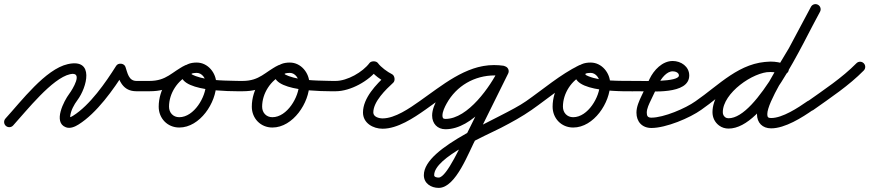

<svg xmlns="http://www.w3.org/2000/svg" viewBox="-36 -588 4211 930"><path d="M27.5 19.9C27.5 19.9 27.5 19.9 27.5 19.9C93.1 -52.1 216.3 -209.1 303.5 -228.6C370.3 -243.5 314.8 -154.1 299 -133C274.2 -99.9 219.3 4.8 283.1 28.5C303.8 36.3 326.8 26.1 344.2 15.2C432.8 -40.1 514 -154.9 569.2 -242.7C574.2 -250.7 561.4 -256.4 548.2 -257.9C535 -259.4 521.3 -256.7 524.4 -247.8C542.3 -196.1 558.5 -146 625 -146C646 -146 667 -146 688 -146C701.8 -146 713 -157.2 713 -171C713 -184.8 701.8 -196 688 -196C688 -196 688 -196 688 -196C667 -196 646 -196 625 -196C586.7 -196 581.6 -235.4 571.6 -264.2C568.5 -273.1 559.8 -278.4 550.7 -279.4C541.5 -280.5 531.9 -277.3 526.8 -269.3C475.9 -188.4 399.4 -78.2 317.8 -27.2C312.1 -23.7 306.3 -20.5 299.7 -18.9C299.4 -18.9 299 -18.8 298.7 -18.8C300.1 -17 304.7 -12.5 304.5 -14.9C304.2 -18.7 303.7 -21.1 304.1 -25.2C306.8 -52.6 322.8 -81.4 339 -103C384.5 -163.6 424.2 -306.8 292.5 -277.4C184.1 -253.2 66.9 -97.5 -9.5 -13.9C-18.8 -3.7 -18.1 12.2 -7.9 21.5C2.3 30.8 18.2 30.1 27.5 19.9Z M688 -146C688 -146 688 -146 688 -146C794.8 -146.2 806.2 -189.3 883.3 -227C895.8 -233.1 900.9 -248 894.8 -260.4C888.8 -272.9 873.8 -278 861.4 -271.9C861.4 -271.9 861.4 -271.9 861.4 -271.9C795.8 -239.9 771.6 -196.1 688 -196C674.2 -196 663 -184.8 663 -171C663 -157.2 674.2 -146 688 -146ZM861.9 -272.2C861.9 -272.2 861.9 -272.2 861.9 -272.2C785.5 -236.7 732.7 -155.4 732.7 -71.2C732.7 -14.7 775.1 29.7 832.2 29.7C932.6 29.7 1011.6 -90.9 1011.6 -182.5C1011.6 -234.6 971.1 -285 917 -285C887.9 -285 855.2 -277.1 844.4 -246.3C844.4 -246.3 844.4 -246.3 844.4 -246.3C844.4 -246.4 844.5 -246.4 844.5 -246.4C806.9 -141.3 1088.7 -146.1 1139 -146C1152.8 -146 1164 -157.2 1164 -171C1164 -184.8 1152.8 -196 1139 -196C1139 -196 1139 -196 1139 -196C1132.2 -196 1125.6 -196.1 1118.9 -196.1C1112 -196.2 1105.4 -196.4 1098.7 -196.5C1039.1 -197.9 968.9 -198.7 912.3 -219.2C904.3 -222.1 891 -228 891.5 -229.6C891.5 -229.6 891.6 -229.6 891.6 -229.7C891.6 -229.7 891.6 -229.7 891.6 -229.7C893.2 -234.3 913 -235 917 -235C943.2 -235 961.6 -207 961.6 -182.5C961.6 -119 904 -20.3 832.2 -20.3C802.7 -20.3 782.7 -42.1 782.7 -71.2C782.7 -136 824.1 -199.5 882.9 -226.8C895.4 -232.6 900.9 -247.5 895.1 -260C889.2 -272.5 874.4 -278 861.9 -272.2Z M1139 -146C1139 -146 1139 -146 1139 -146C1245.8 -146.2 1257.2 -189.3 1334.3 -227C1346.8 -233.1 1351.9 -248 1345.8 -260.4C1339.8 -272.9 1324.8 -278 1312.4 -271.9C1312.4 -271.9 1312.4 -271.9 1312.4 -271.9C1246.8 -239.9 1222.6 -196.1 1139 -196C1125.2 -196 1114 -184.8 1114 -171C1114 -157.2 1125.2 -146 1139 -146ZM1312.9 -272.2C1312.9 -272.2 1312.9 -272.2 1312.9 -272.2C1236.5 -236.7 1183.7 -155.4 1183.7 -71.2C1183.7 -14.7 1226.1 29.7 1283.2 29.7C1383.6 29.7 1462.6 -90.9 1462.6 -182.5C1462.6 -234.6 1422.1 -285 1368 -285C1338.9 -285 1306.2 -277.1 1295.4 -246.3C1295.4 -246.3 1295.4 -246.3 1295.4 -246.3C1295.4 -246.4 1295.5 -246.4 1295.5 -246.4C1257.9 -141.3 1539.7 -146.1 1590 -146C1603.8 -146 1615 -157.2 1615 -171C1615 -184.8 1603.8 -196 1590 -196C1590 -196 1590 -196 1590 -196C1583.2 -196 1576.6 -196.1 1569.9 -196.1C1563 -196.2 1556.4 -196.4 1549.7 -196.5C1490.1 -197.9 1419.9 -198.7 1363.3 -219.2C1355.3 -222.1 1342 -228 1342.5 -229.6C1342.5 -229.6 1342.6 -229.6 1342.6 -229.7C1342.6 -229.7 1342.6 -229.7 1342.6 -229.7C1344.2 -234.3 1364 -235 1368 -235C1394.2 -235 1412.6 -207 1412.6 -182.5C1412.6 -119 1355 -20.3 1283.2 -20.3C1253.7 -20.3 1233.7 -42.1 1233.7 -71.2C1233.7 -136 1275.1 -199.5 1333.9 -226.8C1346.4 -232.6 1351.9 -247.5 1346.1 -260C1340.2 -272.5 1325.4 -278 1312.9 -272.2Z M1565 -171C1565 -157.2 1576.2 -146 1590 -146C1661.7 -146 1751.6 -196 1794.1 -253.1C1798.1 -258.5 1786 -261.2 1774 -261.3C1761.9 -261.3 1749.8 -258.7 1753.8 -253.2C1773.7 -226.1 1810.7 -198.9 1840.7 -183.7C1847.1 -180.5 1848.3 -193.1 1846.6 -205.3C1844.9 -217.4 1840.3 -229.2 1835.1 -224.4C1786.7 -179.9 1722.2 -113.4 1722.2 -43.2C1722.2 8.1 1771 35.5 1817.2 35.5C1889.5 35.5 1967.4 -16.4 2024.4 -56.6C2035.7 -64.5 2038.4 -80.1 2030.4 -91.4C2022.5 -102.7 2006.9 -105.4 1995.6 -97.4C1995.6 -97.4 1995.6 -97.4 1995.6 -97.4C1948.4 -64.2 1877.4 -14.5 1817.2 -14.5C1800.1 -14.5 1772.2 -21.5 1772.2 -43.2C1772.2 -96.1 1832.8 -154.4 1868.9 -187.6C1874.2 -192.5 1876 -201 1874.9 -209.1C1873.7 -217.3 1869.7 -225 1863.3 -228.3C1840.4 -239.9 1809.4 -262.1 1794.2 -282.8C1790.2 -288.2 1782.1 -291 1774.1 -291C1766 -291 1758 -288.4 1753.9 -282.9C1720.9 -238.5 1645.9 -196 1590 -196C1576.2 -196 1565 -184.8 1565 -171Z M1989.5 -62.7C1997.4 -51.4 2013 -48.6 2024.3 -56.5C2122 -124.7 2232.1 -222.8 2356.3 -222.8C2369.4 -222.8 2382 -221.8 2394.9 -220.2C2408.6 -218.5 2421.1 -228.2 2422.8 -241.9C2424.5 -255.6 2414.8 -268.1 2401.1 -269.8C2386.1 -271.7 2371.5 -272.8 2356.3 -272.8C2218.9 -272.8 2103.3 -172.5 1995.7 -97.5C1984.4 -89.6 1981.6 -74 1989.5 -62.7ZM2401.5 -269.7C2401.5 -269.7 2401.5 -269.7 2401.5 -269.7C2387.7 -271.7 2374.2 -272.7 2360.2 -272.7C2244.2 -272.7 2139.7 -212.3 2083.6 -110.7C2070.3 -86.6 2057.1 -56.5 2057.1 -28.4C2057.1 10.3 2082.4 38 2121.7 38C2253.7 38 2375.2 -128.8 2425.5 -232.1C2431.5 -244.5 2426.4 -259.4 2413.9 -265.5C2401.5 -271.5 2386.6 -266.4 2380.5 -253.9C2340 -170.7 2230.9 -12 2121.7 -12C2110.1 -12 2107.1 -17.1 2107.1 -28.4C2107.1 -47.4 2118.5 -70.4 2127.4 -86.5C2174.8 -172.3 2262.3 -222.7 2360.2 -222.7C2371.9 -222.7 2383 -221.9 2394.5 -220.3C2408.1 -218.3 2420.8 -227.8 2422.7 -241.5C2424.7 -255.1 2415.2 -267.8 2401.5 -269.7ZM2380.6 -254.1C2380.6 -254.1 2380.6 -254.1 2380.6 -254.1C2329.7 -151.1 2278.7 -48.1 2227.6 54.9C2227.6 54.9 2227.7 54.7 2227.8 54.5C2227.9 54.3 2228 54 2228 54C2202 102 2128.6 272.1 2088.8 272.1C2081.1 272.1 2067 270.3 2067 260.4C2067 173.8 2320.5 67.4 2390.7 31.1C2442 4.5 2493 -23.3 2540.4 -56.5C2551.7 -64.5 2554.4 -80.1 2546.5 -91.4C2538.5 -102.7 2522.9 -105.4 2511.6 -97.5C2392.1 -13.5 2017 120.1 2017 260.4C2017 300.6 2052.2 322.1 2088.8 322.1C2173.3 322.1 2234.1 147.6 2272 78C2272 77.9 2272.1 77.7 2272.2 77.5C2272.3 77.3 2272.4 77.1 2272.4 77.1C2323.5 -25.9 2374.5 -128.9 2425.4 -231.9C2431.5 -244.3 2426.5 -259.3 2414.1 -265.4C2401.7 -271.5 2386.7 -266.5 2380.6 -254.1Z M2505.5 -62.7C2513.4 -51.4 2529 -48.6 2540.3 -56.5C2621.5 -113.1 2702.7 -183.7 2791.3 -227C2803.8 -233.1 2808.9 -248 2802.8 -260.4C2796.8 -272.9 2781.8 -278 2769.4 -271.9C2769.4 -271.9 2769.4 -271.9 2769.4 -271.9C2678.1 -227.4 2595.1 -155.7 2511.7 -97.5C2500.4 -89.6 2497.6 -74 2505.5 -62.7ZM2769.9 -272.2C2769.9 -272.2 2769.9 -272.2 2769.9 -272.2C2693.5 -236.7 2640.7 -155.4 2640.7 -71.2C2640.7 -14.7 2683.1 29.7 2740.2 29.7C2840.6 29.7 2919.6 -90.9 2919.6 -182.5C2919.6 -234.6 2879.1 -285 2825 -285C2795.9 -285 2763.2 -277.1 2752.4 -246.3C2752.4 -246.3 2752.4 -246.3 2752.4 -246.3C2752.4 -246.4 2752.5 -246.4 2752.5 -246.4C2712.5 -134.5 3006.9 -146 3057 -146C3070.8 -146 3082 -157.2 3082 -171C3082 -184.8 3070.8 -196 3057 -196C3057 -196 3057 -196 3057 -196C3048.2 -196 3039.7 -196.1 3031.1 -196.1C2964.9 -196.8 2876.4 -193.3 2814 -218.8C2810.1 -220.4 2797.9 -224.9 2799.5 -229.6C2799.5 -229.6 2799.6 -229.6 2799.6 -229.7C2799.6 -229.7 2799.6 -229.7 2799.6 -229.7C2801.2 -234.3 2821 -235 2825 -235C2851.2 -235 2869.6 -207 2869.6 -182.5C2869.6 -119 2812 -20.3 2740.2 -20.3C2710.7 -20.3 2690.7 -42.1 2690.7 -71.2C2690.7 -136 2732.1 -199.5 2790.9 -226.8C2803.4 -232.6 2808.9 -247.5 2803.1 -260C2797.2 -272.5 2782.4 -278 2769.9 -272.2Z M3032 -171C3032 -157.2 3043.2 -146 3057 -146C3116.1 -146.1 3302.5 -127.5 3302.5 -222.5C3302.5 -265.9 3262.6 -292.6 3222.4 -292.6C3172.1 -292.6 3130.6 -248.2 3110.4 -205.7C3097.6 -178.7 3084.7 -151.7 3071.9 -124.7C3059.8 -99.4 3046.8 -70.9 3046.8 -42.3C3046.8 1.5 3074.1 31.9 3119.3 31.9C3189.9 31.9 3305.2 -16.3 3361.6 -56.7C3372.8 -64.7 3375.4 -80.3 3367.3 -91.6C3359.3 -102.8 3343.7 -105.4 3332.4 -97.3C3284.6 -63.1 3179 -18.1 3119.3 -18.1C3101.9 -18.1 3096.8 -25.8 3096.8 -42.3C3096.8 -62.6 3108.5 -85.4 3117 -103.3C3129.9 -130.3 3142.7 -157.3 3155.6 -184.3C3166.9 -208 3193.1 -242.6 3222.4 -242.6C3234.1 -242.6 3252.5 -236.9 3252.5 -222.5C3252.5 -189.3 3078.6 -196 3057 -196C3043.2 -196 3032 -184.8 3032 -171Z M3361.1 -56.4C3361.1 -56.4 3361.1 -56.4 3361.1 -56.4C3463.8 -126.8 3562.5 -239.2 3695.9 -239.2C3715.1 -239.2 3734.2 -235 3752.4 -229.2C3765.5 -225 3779.6 -232.2 3783.8 -245.4C3788 -258.5 3780.8 -272.6 3767.6 -276.8C3767.6 -276.8 3767.6 -276.8 3767.6 -276.8C3744.5 -284.2 3720.3 -289.2 3695.9 -289.2C3547.7 -289.2 3445.8 -175.1 3332.9 -97.6C3321.5 -89.8 3318.6 -74.2 3326.4 -62.9C3334.2 -51.5 3349.8 -48.6 3361.1 -56.4ZM3768.5 -276.5C3768.5 -276.5 3768.5 -276.5 3768.5 -276.5C3744 -285.4 3722.2 -289.7 3695.8 -289.7C3583.1 -289.7 3415.1 -167.4 3415.1 -44.7C3415.1 -18.8 3426.1 4.4 3447.1 20C3460.4 30 3476.4 34.8 3492.9 34.8C3669.7 34.8 3850.6 -378 3935.8 -530.8C3942.6 -542.9 3938.2 -558.1 3926.2 -564.8C3914.1 -571.6 3898.9 -567.2 3892.2 -555.2C3818.2 -422.5 3632.1 -15.2 3492.9 -15.2C3487.1 -15.2 3481.6 -16.6 3476.9 -20C3468.6 -26.2 3465.1 -34.5 3465.1 -44.7C3465.1 -136.9 3611.2 -239.7 3695.8 -239.7C3716.5 -239.7 3732.5 -236.4 3751.5 -229.5C3764.5 -224.8 3778.8 -231.5 3783.5 -244.5C3788.2 -257.5 3781.5 -271.8 3768.5 -276.5ZM3891.9 -554.7C3891.9 -554.7 3891.9 -554.7 3891.9 -554.7C3856.4 -487.6 3820.6 -420.7 3784.8 -353.8C3784.8 -353.8 3784.9 -353.9 3785 -354.1C3785 -354.2 3785.1 -354.4 3785.1 -354.4C3740.4 -276 3630.6 -114.5 3630.6 -35.2C3630.6 6.7 3657 33.7 3699.3 33.7C3766.4 33.7 3849.4 -18.7 3903.3 -56.5C3914.6 -64.4 3917.4 -80 3909.5 -91.3C3901.6 -102.6 3886 -105.4 3874.7 -97.5C3830.3 -66.4 3754.3 -16.3 3699.3 -16.3C3684.5 -16.3 3680.6 -20.6 3680.6 -35.2C3680.6 -93 3790.8 -263.6 3828.5 -329.6C3828.5 -329.6 3828.6 -329.8 3828.7 -329.9C3828.8 -330.1 3828.9 -330.2 3828.9 -330.2C3864.7 -397.2 3900.6 -464.2 3936.1 -531.3C3942.6 -543.5 3937.9 -558.7 3925.7 -565.1C3913.5 -571.6 3898.3 -566.9 3891.9 -554.7Z M3868.6 -61.2C3876.6 -49.9 3892.2 -47.3 3903.5 -55.3C3986.9 -114.5 4075.9 -173.4 4147.8 -246.5C4157.5 -256.3 4157.4 -272.1 4147.5 -281.8C4137.7 -291.5 4121.9 -291.4 4112.2 -281.5C4112.2 -281.5 4112.2 -281.5 4112.2 -281.5C4042.4 -210.6 3955.4 -153.6 3874.5 -96C3863.3 -88 3860.6 -72.4 3868.6 -61.2Z"/></svg>

Font: FRB American Cursive Guidelines Semibold
Style: Italic
Weight: 600
Italic angle: -25°
Version: Version 2.0;Modular Font Editor K font №1